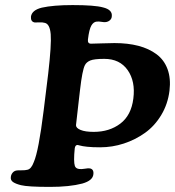

<svg xmlns="http://www.w3.org/2000/svg" viewBox="-20 -731 693 760"><path d="M152.8 -293.5 170.9 -440.4Q184.1 -554.7 180.7 -595.7Q177.2 -636.7 156.7 -640.6Q148.9 -643.1 134.8 -642.3Q120.6 -641.6 117.2 -642.1Q101.1 -645 102.5 -665Q106 -690.9 145.5 -700.7Q190.9 -710.9 267.6 -710.9Q354.5 -710.9 387.7 -701.7Q426.3 -692.4 422.4 -665.5Q421.9 -657.2 415.3 -651.1Q408.7 -645 398.9 -643.6Q393.1 -642.6 382.1 -644.5Q371.1 -646.5 362.8 -645.5Q350.1 -644.5 341.6 -629.9Q333 -615.2 328.1 -574.7Q326.2 -558.1 340.3 -558.1Q351.6 -558.1 382.8 -559.3Q414.1 -560.5 433.1 -560.5Q485.8 -560.5 527.8 -549.6Q569.8 -538.6 599.9 -516.1Q629.9 -493.7 643.3 -457Q656.7 -420.4 650.9 -372.1Q644.5 -319.3 618.4 -275.9Q592.3 -232.4 554 -205.1Q515.6 -177.7 470 -162.8Q424.3 -147.9 376.5 -147.9Q345.2 -147.9 325.2 -150.1Q305.2 -152.3 297.1 -154.8Q289.1 -157.2 287.1 -157.2Q277.8 -157.2 275.9 -144Q270.5 -91.3 276.4 -73.7Q280.3 -63.5 293.9 -62Q303.2 -61 315.9 -63.2Q328.6 -65.4 335.4 -64.5Q352.1 -61.5 349.6 -41Q347.2 -16.1 305.7 -4.4Q255.4 8.8 177.7 8.8Q90.3 8.8 63 2Q41.5 -3.4 31.2 -10.7Q21 -18.1 22.9 -30.8Q23.9 -40 30 -47.4Q36.1 -54.7 45.9 -56.2Q50.8 -57.1 65.2 -56.9Q79.6 -56.6 88.9 -59.1Q104 -62.5 113.8 -89.4Q132.8 -132.3 152.8 -293.5ZM351.1 -209Q413.1 -209 456.3 -241.7Q499.5 -274.4 507.8 -340.8Q516.6 -408.7 485.4 -453.4Q454.1 -498 393.1 -498Q352.5 -498 337.2 -491.5Q321.8 -484.9 315.9 -472.7Q305.7 -452.6 296.9 -376L292.5 -338.4Q280.8 -237.8 280.8 -235.4Q280.8 -224.1 299.1 -216.6Q317.4 -209 351.1 -209Z"/></svg>

Font: Cooper* SemiBold
Style: Italic
Weight: 600
Italic angle: -7°
Designer: Owen Earl
Foundry: indestructible type*
Version: Version 0.001